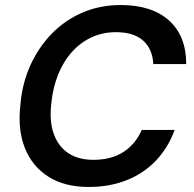

<svg xmlns="http://www.w3.org/2000/svg" viewBox="-20 -732 770 764"><path d="M333 12Q237 12 172.5 -29Q108 -70 79 -143Q50 -216 61 -313Q68 -400 101 -472.5Q134 -545 187 -599Q240 -653 309.5 -682.5Q379 -712 460 -712Q584 -712 652.5 -650.5Q721 -589 721 -477H590Q587 -537 549.5 -570.5Q512 -604 441 -604Q389 -604 344.5 -583.5Q300 -563 266 -525Q232 -487 211 -434.5Q190 -382 184 -319Q176 -249 194 -199Q212 -149 252 -122.5Q292 -96 352 -96Q423 -96 471.5 -127.5Q520 -159 544 -215H675Q649 -144 600.5 -93Q552 -42 484 -15Q416 12 333 12Z"/></svg>

Font: DM Sans 12pt SemiBold
Style: Italic
Weight: 600
Italic angle: -10°
Version: Version 4.004;gftools[0.9.30]